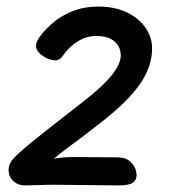

<svg xmlns="http://www.w3.org/2000/svg" viewBox="-20 -558 522 582"><path d="M394 -26Q394 -44 384 -58Q378 -67 367 -74Q356 -81 334 -81Q302 -81 268.5 -81.5Q235 -82 198 -82Q175 -82 146.5 -77.5Q118 -73 93 -65L110 -40Q130 -70 181 -107Q232 -144 294 -193Q372 -255 406.5 -306.5Q441 -358 441 -411Q441 -445 421 -474Q401 -503 364.5 -520.5Q328 -538 279 -538Q233 -538 198.5 -523.5Q164 -509 143 -491Q121 -473 105 -452.5Q89 -432 89 -420Q89 -403 109 -389Q129 -375 149 -375Q161 -375 171 -389.5Q181 -404 194 -416Q209 -430 228.5 -439.5Q248 -449 271 -449Q308 -449 327 -432.5Q346 -416 346 -390Q346 -338 236 -253Q167 -199 113.5 -157Q60 -115 41 -97Q19 -78 12.5 -66.5Q6 -55 6 -43Q6 -26 15 -15Q20 -8 30.5 -2Q41 4 58 4Q75 4 98.5 3Q122 2 147 2Q189 2 243 3Q297 4 339 4Q372 4 383 -4.5Q394 -13 394 -26Z"/></svg>

Font: Lisu Bosa SemiBold
Style: Italic
Weight: 600
Italic angle: -19°
Designer: David Morse, Annie Olsen, Victor Gaultney, Frank Grießhammer (Latin)
Foundry: SIL International
Version: Version 2.000